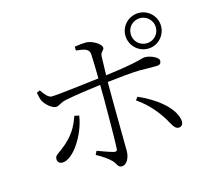

<svg xmlns="http://www.w3.org/2000/svg" viewBox="-115 -946 1231 1112"><g transform="rotate(-15 500.0 -389.5)"><path d="M698 -700C698 -640 746 -592 806 -592C864 -592 912 -640 912 -700C912 -758 864 -806 806 -806C746 -806 698 -758 698 -700ZM730 -700C730 -741 763 -775 806 -775C847 -775 881 -741 881 -700C881 -657 847 -624 806 -624C763 -624 730 -657 730 -700ZM803 -168C822 -136 834 -104 859 -104C880 -104 890 -123 884 -149C867 -226 771 -297 674 -339L660 -321C731 -273 778 -209 803 -168ZM292 -327C273 -271 247 -217 172 -160C145 -139 127 -133 127 -112C127 -97 136 -83 156 -83C223 -83 305 -214 320 -321ZM117 -512C121 -493 125 -472 131 -461C147 -431 183 -404 203 -404C224 -404 231 -421 272 -429C326 -440 418 -453 483 -461L484 -375C484 -290 483 -123 480 -78C479 -64 470 -63 458 -66C433 -72 394 -87 364 -98L353 -76C385 -59 420 -36 439 -16C460 7 459 27 483 27C513 27 533 -12 533 -53C533 -77 530 -305 530 -373V-466C597 -474 686 -483 726 -483C766 -483 794 -482 822 -482C846 -482 855 -488 855 -508C855 -526 810 -549 774 -549C753 -549 743 -533 531 -506C532 -552 533 -595 534 -619C536 -647 556 -648 556 -665C556 -686 509 -717 470 -720C451 -720 421 -717 398 -713L399 -690C454 -684 476 -678 479 -646C481 -621 482 -561 483 -500C412 -492 243 -470 196 -469C176 -468 154 -495 137 -521Z"/></g></svg>

Font: Noto Serif HK Light
Style: Regular
Weight: 300
Designer: Ryoko NISHIZUKA 西塚涼子 (kana & ideographs); Frank Grießhammer (Latin, Greek & Cyrillic); Wenlong ZHANG 张文龙 (bopomofo); San
Foundry: Adobe
Version: Version 2.001;hotconv 1.1.0;makeotfexe 2.6.0